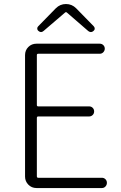

<svg xmlns="http://www.w3.org/2000/svg" viewBox="-20 -949 612 969"><path d="M164.1 0Q139.6 0 123 -17.1Q106.4 -34.2 106.4 -57.6V-670.9Q106.4 -695.3 123 -711.9Q139.6 -728.5 164.1 -728.5H483.4Q494.1 -728.5 501.5 -721.2Q508.8 -713.9 508.8 -703.6Q508.8 -693.4 501.5 -685.5Q494.1 -677.7 483.4 -677.7H172.9Q166 -677.7 166 -670.9V-418.9Q166 -412.1 172.9 -412.1H429.7Q440.4 -412.1 447.8 -404.8Q455.1 -397.5 455.1 -386.7Q455.1 -376 447.8 -368.7Q440.4 -361.3 429.7 -361.3H172.9Q166 -361.3 166 -353.5V-59.6Q166 -51.8 172.9 -51.8H494.1Q504.9 -51.8 512.2 -44.4Q519.5 -37.1 519.5 -26.4Q519.5 -15.6 512.2 -7.8Q504.9 0 494.1 0ZM173.8 -793Q168 -797.9 168 -805.7Q168 -811.5 172.9 -816.4L261.7 -907.2Q283.2 -928.7 313 -928.7Q342.8 -928.7 364.3 -907.2L453.1 -816.4Q458 -811.5 458 -804.7Q458 -797.9 452.1 -793Q445.3 -787.1 439 -787.1Q432.6 -787.1 425.8 -792L316.4 -886.7Q315.4 -887.7 313 -887.7Q310.5 -887.7 309.6 -886.7L200.2 -793Q193.4 -787.1 187 -787.1Q180.7 -787.1 173.8 -793Z"/></svg>

Font: Gen Jyuu Gothic Light
Style: Regular
Weight: 200
Designer: [Source Han Sans]
Ryoko NISHIZUKA  (kana & ideographs); Paul D. Hunt (Latin, Greek & Cyrillic); Wenlong ZHANG  (bopomofo
Version: Version 1.002.20150607